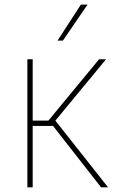

<svg xmlns="http://www.w3.org/2000/svg" viewBox="-20 -798 514 818"><path d="M96.6 0V-545.5H119.3V-284.1H186.1L402 -545.5H431.8L215.9 -284.1L440.3 0H410.5L206 -261.4H119.3V0ZM225.1 -625 324.6 -778.4H353L247.9 -625Z"/></svg>

Font: Inter Thin BETA
Style: Regular
Weight: 100
Designer: Rasmus Andersson
Foundry: rsms
Version: Version 3.011;git-f93a4a705